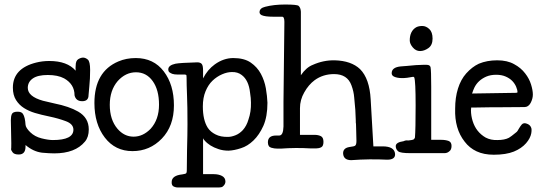

<svg xmlns="http://www.w3.org/2000/svg" viewBox="-20 -658 2379 850"><path d="M214 -38Q305 -38 305 -84Q305 -109 271.5 -121.5Q238 -134 199.5 -142Q161 -150 134.5 -158Q108 -166 86.5 -179.5Q65 -193 51 -215Q37 -237 37 -270Q37 -355 140 -381Q168 -388 198 -388Q278 -388 315 -345Q314 -359 315 -367Q315 -389 326.5 -396Q338 -403 348 -403Q358 -403 368.5 -394.5Q379 -386 379 -348Q379 -310 375.5 -276Q372 -242 372 -237Q372 -210 344 -210Q316 -210 310 -236Q310 -285 264 -311Q236 -326 191.5 -326Q147 -326 125 -310.5Q103 -295 103 -269Q103 -231 170 -212Q190 -207 221 -200Q286 -187 326 -164Q373 -137 373 -85Q373 -51 356 -31Q313 21 220 21Q199 21 166 18Q127 13 93 -16Q93 -16 93 -9Q93 26 63 26Q43 26 36 16.5Q29 7 29 3Q30 3 30 -24Q29 -50 28 -126Q28 -143 32.5 -153Q37 -163 56.5 -163.5Q76 -164 82 -153Q91 -139 93 -106Q94 -92 114 -72.5Q134 -53 164 -45.5Q194 -38 214 -38Z M504 -386Q539 -401 581 -401Q660 -401 705 -342Q750 -283 750 -191.5Q750 -100 696.5 -44.5Q643 11 566.5 11Q490 11 444 -49Q398 -109 398 -202Q398 -341 504 -386ZM501 -299Q466 -258 466 -194Q466 -128 500 -88Q530 -53 571.5 -53Q613 -53 647 -88Q684 -129 684 -194.5Q684 -260 656 -299Q628 -338 582 -338Q536 -338 501 -299Z M808 8Q810 -67 810 -108Q810 -149 809.5 -180Q809 -211 808 -235Q806 -284 806 -315Q806 -326 804 -326.5Q802 -327 799 -328H767Q752 -328 743 -331Q735 -334 730 -338Q725 -342 725 -351Q725 -369 757 -376Q779 -380 853 -382Q867 -382 873 -375Q879 -368 879 -346Q879 -345 879 -311Q899 -350 931 -373Q970 -401 1013 -401Q1061 -401 1090 -381Q1119 -361 1135 -331Q1151 -301 1157 -267Q1163 -232 1164 -203Q1164 -142 1146 -101Q1128 -61 1102 -36Q1076 -11 1047 -2Q1017 8 992 9Q967 9 947 2Q907 -11 885 -37Q881 -41 879 -46Q879 28 879 113H926Q948 113 963 121Q978 129 978 146Q978 158 966 168Q960 172 949 172H767Q759 172 752 169Q739 165 740 148Q740 119 787 114Q803 112 805 108Q807 105 807 95.5Q807 86 808 8ZM878 -187Q878 -126 900 -92Q912 -74 934 -63Q957 -51 990 -52Q1004 -52 1022 -59Q1040 -66 1055 -82Q1072 -101 1080 -129Q1092 -163 1091 -204Q1091 -223 1087 -248Q1081 -303 1050 -326Q1032 -340 1006 -339Q986 -339 963 -329Q940 -319 921 -301Q902 -283 890 -254Q878 -225 878 -187Z M1380 -1H1355Q1289 -5 1223 0H1209Q1194 0 1181 -4Q1166 -8 1166 -28Q1166 -58 1202 -58H1216Q1234 -58 1235 -98Q1235 -138 1235 -207Q1239 -561 1239 -561Q1239 -584 1229 -584H1189Q1153 -584 1138 -591Q1129 -596 1129 -604Q1129 -622 1154 -628Q1192 -638 1242 -638Q1295 -638 1302 -632Q1311 -624 1312 -606Q1312 -606 1312 -606Q1312 -465 1312 -325Q1336 -360 1365 -371Q1412 -392 1462 -391Q1535 -389 1574 -352Q1616 -310 1621 -218Q1627 -114 1633 -10H1674Q1726 -10 1729 23Q1731 49 1694 49Q1616 45 1535 51Q1501 51 1499 22Q1498 -2 1526 -7Q1549 -10 1552 -13Q1558 -17 1558 -34Q1557 -50 1557 -76Q1556 -108 1556 -110Q1555 -110 1555 -127Q1553 -158 1553 -172Q1552 -188 1548 -227Q1546 -253 1536 -280Q1518 -330 1459 -330Q1410 -330 1373 -303Q1346 -283 1327 -249Q1308 -216 1308 -179Q1308 -120 1308 -61H1373Q1389 -61 1401 -55Q1412 -49 1412 -30Q1412 -11 1402 -6Q1392 -1 1380 -1Z M1817 -49Q1820 -84 1820 -191.5Q1820 -299 1814 -315Q1812 -318 1809 -318Q1751 -306 1724 -319Q1714 -324 1714 -334Q1714 -360 1754 -364Q1766 -365 1780 -366Q1780 -361 1780 -366Q1827 -371 1852 -371H1869Q1883 -371 1886 -361Q1889 -347 1889 -274Q1889 -157 1889 -39H1933Q1952 -39 1966 -34Q1979 -29 1979 -12Q1979 5 1969 12Q1960 20 1948 20H1796Q1753 20 1743 12Q1732 3 1732 -11Q1732 -28 1767 -33Q1777 -38 1787 -36Q1805 -38 1810 -40Q1815 -43 1817 -49ZM1794 -479Q1794 -520 1822 -537Q1833 -543 1849.5 -543Q1866 -543 1880.5 -529.5Q1895 -516 1895 -487Q1895 -458 1876.5 -445Q1858 -432 1839.5 -432Q1821 -432 1807.5 -448Q1794 -464 1794 -479Z M2133 -319Q2096 -303 2080 -270Q2074 -257 2070 -244L2262 -247Q2269 -247 2271 -249Q2271 -260 2265 -274Q2259 -288 2248 -299.5Q2237 -311 2219 -319Q2201 -327 2176.5 -327Q2152 -327 2133 -319ZM2085 -182H2066Q2065 -176 2065 -170Q2065 -146 2072.5 -122Q2080 -98 2094 -80Q2109 -61 2130 -49Q2153 -37 2182 -38Q2214 -38 2233 -48Q2242 -53 2265 -72Q2271 -76 2278 -90Q2284 -100 2290 -107Q2299 -117 2316 -109Q2327 -104 2331 -94Q2335 -87 2332 -68Q2328 -46 2309 -24Q2289 -1 2255 13Q2220 27 2166 27Q2122 27 2090 12Q2058 -3 2037 -31Q1992 -88 1995 -177Q1995 -226 2007.5 -266Q2020 -306 2044 -333Q2070 -362 2100 -376Q2136 -391 2181 -391Q2226 -391 2256 -374Q2286 -358 2305 -333Q2323 -310 2331 -284Q2339 -258 2339 -239.5Q2339 -221 2329 -202Q2319 -184 2302 -184L2171 -183H2148Z"/></svg>

Font: Scratch Savers
Style: Book
Weight: 400
Designer: Pablo Impallari, Rodrigo Fuenzalida, Brenda Gallo
Foundry: Pablo Impallari, Rodrigo Fuenzalida, Brenda Gallo
Version: Version 4.0b1